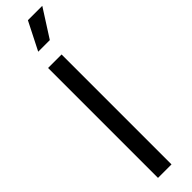

<svg xmlns="http://www.w3.org/2000/svg" viewBox="-342 -963 935 935"><g transform="rotate(-45 125.5 -495.5)"><path d="M57 -757H150V0H57ZM152 -991H251L159 -847H79Z"/></g></svg>

Font: BLUETTI 2.0 Normal
Style: Normal
Weight: 400
Designer: Stijn de Vries
Foundry: tokotype
Version: Version 2.005;October 31, 2023;FontCreator 14.0.0.2814 64-bi